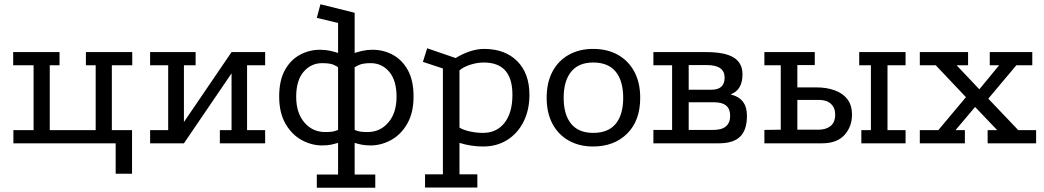

<svg xmlns="http://www.w3.org/2000/svg" viewBox="-20 -674 4912 903"><path d="M524 143V0H43V-62H138V-367H42V-429H260V-367H214V-62H430V-367H384V-429H602V-367H506V-62H601V143Z M686 -429H900V-367H845V-100L1069 -429H1227V-367H1142V-62H1227V0H1014V-62H1069V-329L845 0H686V-62H771V-367H686Z M1470 209V147H1570V-2Q1557 2 1539 6Q1521 10 1495 10Q1445 10 1398.5 -15.5Q1352 -41 1322.5 -92.5Q1293 -144 1293 -220Q1293 -296 1320 -344.5Q1347 -393 1391 -416.5Q1435 -440 1485 -440Q1511 -440 1533 -435Q1555 -430 1570 -425V-566L1470 -590L1487 -654L1648 -614V-425Q1663 -430 1685 -435Q1707 -440 1733 -440Q1783 -440 1827 -416.5Q1871 -393 1898 -344.5Q1925 -296 1925 -220Q1925 -144 1895.5 -92.5Q1866 -41 1819.5 -15.5Q1773 10 1723 10Q1698 10 1679 6Q1660 2 1648 -2V147H1745V209ZM1509 -53Q1542 -53 1556 -58Q1570 -63 1570 -63V-358Q1570 -358 1553 -367.5Q1536 -377 1495 -377Q1443 -377 1408 -336.5Q1373 -296 1373 -219Q1373 -143 1411.5 -98Q1450 -53 1509 -53ZM1709 -53Q1768 -53 1806.5 -98Q1845 -143 1845 -219Q1845 -296 1810.5 -336.5Q1776 -377 1723 -377Q1685 -377 1666.5 -367.5Q1648 -358 1648 -358V-63Q1648 -63 1662 -58Q1676 -53 1709 -53Z M1979 208V146H2063V-352L1969 -383L1989 -447L2123 -401Q2155 -421 2190 -432.5Q2225 -444 2256 -444Q2355 -444 2412.5 -386.5Q2470 -329 2470 -228Q2470 -157 2442.5 -102Q2415 -47 2366 -16Q2317 15 2252 15Q2195 15 2141 -2V146H2225V208ZM2251 -49Q2316 -49 2353 -96.5Q2390 -144 2390 -228Q2390 -304 2356.5 -342Q2323 -380 2255 -380Q2224 -380 2191.5 -369.5Q2159 -359 2141 -343V-74Q2158 -63 2189 -56Q2220 -49 2251 -49Z M2769 -444Q2836 -444 2885.5 -416.5Q2935 -389 2963 -337.5Q2991 -286 2991 -214Q2991 -107 2930 -46Q2869 15 2769 15Q2705 15 2655.5 -12.5Q2606 -40 2578.5 -91.5Q2551 -143 2551 -214Q2551 -286 2578.5 -337.5Q2606 -389 2655.5 -416.5Q2705 -444 2769 -444ZM2770 -380Q2701 -380 2666 -336.5Q2631 -293 2631 -214Q2631 -135 2666 -92Q2701 -49 2770 -49Q2841 -49 2876 -92Q2911 -135 2911 -214Q2911 -293 2876 -336.5Q2841 -380 2770 -380Z M3301 -429Q3389 -429 3430.5 -403.5Q3472 -378 3472 -325Q3472 -288 3458.5 -264.5Q3445 -241 3416 -230Q3456 -220 3474.5 -195Q3493 -170 3493 -129Q3493 -63 3461 -31.5Q3429 0 3361 0H3053V-63H3141V-367H3053V-429ZM3335 -63Q3414 -63 3414 -130Q3414 -193 3339 -193H3219V-63ZM3326 -252Q3388 -252 3388 -309Q3388 -368 3304 -368H3219V-252Z M3575 0V-63L3652 -64V-367H3575V-429H3812V-368H3730V-263H3820Q3867 -263 3905 -249.5Q3943 -236 3965 -208Q3987 -180 3987 -134Q3987 -79 3952 -39.5Q3917 0 3846 0ZM3730 -64H3829Q3865 -64 3886.5 -81.5Q3908 -99 3908 -135Q3908 -167 3888 -185.5Q3868 -204 3833 -204H3730ZM4031 0V-62H4076V-367H4021V-429H4239V-367H4154V-62H4239V0Z M4306 0V-62H4393L4523 -217L4381 -367H4306V-429H4533V-367H4479L4586 -254L4679 -367H4635V-429H4835V-367H4760L4628 -210L4769 -62H4853V0H4625V-62H4670L4566 -171L4474 -62H4518V0Z"/></svg>

Font: Podkova
Style: Regular
Weight: 400
Designer: Ilya Yudin
Foundry: Cyreal (www.cyreal.org)
Version: Version 2.103